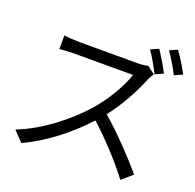

<svg xmlns="http://www.w3.org/2000/svg" viewBox="-151 -1024 1226 1208"><g transform="rotate(20 462.5 -420.0)"><path d="M49 -45 113 22C261 -46 396 -155 503 -271C605 -179 711 -62 778 27L848 -34C783 -112 661 -242 556 -332C627 -422 690 -539 724 -626C730 -639 743 -661 749 -669L698 -708C682 -703 656 -700 623 -700H237C207 -700 150 -704 136 -706V-616C147 -617 202 -621 237 -621H627C602 -538 529 -419 461 -342C358 -227 210 -108 49 -45ZM673 -809C700 -770 733 -711 753 -671L807 -695C788 -734 751 -795 726 -832ZM787 -844C814 -807 847 -750 869 -707L923 -731C904 -768 866 -830 839 -867Z"/></g></svg>

Font: GenEiGothic-pro-Regular
Style: Regular
Weight: 400
Designer: Ryoko NISHIZUKA (kana & ideographs); Paul D. Hunt (Latin, Greek & Cyrillic); Wenlong ZHANG (bopomofo); Sandoll Communica
Foundry: Adobe Systems Incorporated; o_tamon
Version: Version 1.000.140830